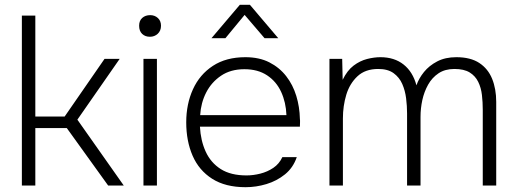

<svg xmlns="http://www.w3.org/2000/svg" viewBox="-20 -772 2152 799"><path d="M71 0V-707H127V-287H249L415 -527H478L302 -274L495 0H430L258 -239H127V0Z M577 0V-527H633V0ZM604 -619Q584 -619 571.5 -631Q559 -643 559 -665Q559 -686 572 -697.5Q585 -709 605 -709Q624 -709 637 -697Q650 -685 650 -665Q650 -644 636.5 -631.5Q623 -619 604 -619Z M1002 7Q918 7 863 -28Q808 -63 781.5 -124Q755 -185 755 -263Q755 -339 783 -400.5Q811 -462 866 -498Q921 -534 1001 -534Q1059 -534 1101 -512.5Q1143 -491 1171 -455Q1199 -419 1213 -373Q1227 -327 1228 -277Q1229 -270 1228.5 -262Q1228 -254 1228 -245H812Q815 -187 836 -141Q857 -95 898.5 -68.5Q940 -42 1006 -42Q1034 -42 1063.5 -49.5Q1093 -57 1117.5 -73.5Q1142 -90 1155 -118H1215Q1200 -74 1166 -46.5Q1132 -19 1089 -6Q1046 7 1002 7ZM813 -293H1172Q1170 -346 1150 -389.5Q1130 -433 1091.5 -458.5Q1053 -484 997 -484Q940 -484 900 -457Q860 -430 838 -387Q816 -344 813 -293ZM860 -613 978 -752H1020L1138 -613H1081L998 -710L918 -613Z M1351 0V-527H1404L1406 -440Q1425 -479 1451.5 -499Q1478 -519 1507.5 -526.5Q1537 -534 1563 -534Q1621 -534 1659.5 -503.5Q1698 -473 1713 -417Q1723 -446 1744.5 -472.5Q1766 -499 1799.5 -516.5Q1833 -534 1879 -534Q1938 -534 1974.5 -510Q2011 -486 2028 -444Q2045 -402 2045 -348V0H1989V-315Q1989 -347 1985.5 -377Q1982 -407 1970 -431.5Q1958 -456 1934.5 -470.5Q1911 -485 1871 -485Q1832 -485 1805 -467Q1778 -449 1761.5 -419.5Q1745 -390 1737.5 -355.5Q1730 -321 1730 -286V0H1674V-300Q1674 -331 1670 -363Q1666 -395 1654 -422.5Q1642 -450 1618 -467.5Q1594 -485 1554 -485Q1500 -485 1467.5 -454.5Q1435 -424 1421 -377.5Q1407 -331 1407 -279V0Z"/></svg>

Font: Onest ExtraLight
Style: Regular
Weight: 250
Designer: Dmitri Voloshin, Andrey Kudryavtsev
Foundry: Dmitri Voloshin, Andrey Kudryavtsev
Version: Version 1.000;gftools[0.9.33]